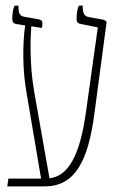

<svg xmlns="http://www.w3.org/2000/svg" viewBox="-20 -667 418 687"><path d="M6 0H139C247 0 295 -87 318 -262L361 -585C362 -591 357 -595 347 -597L297 -606C283 -609 276 -618 276 -642V-647H263C258 -642 254 -620 254 -602C254 -584 260 -583 275 -580L330 -569L287 -262C265 -107 223 -37 157 -29L102 -341C85 -439 89 -536 92 -573L129 -567C131 -571 132 -578 132 -583C132 -592 128 -596 118 -598L67 -607C53 -609 46 -618 46 -642V-647H33C28 -642 24 -620 24 -602C24 -584 30 -582 45 -580L70 -576C60 -505 61 -412 75 -335L127 -28H10Z"/></svg>

Font: Noto Serif Hebrew ExtraCondensed Thin
Style: Regular
Weight: 100
Width: 2
Designer: Monotype Design Team
Foundry: Monotype Imaging Inc.
Version: Version 2.004